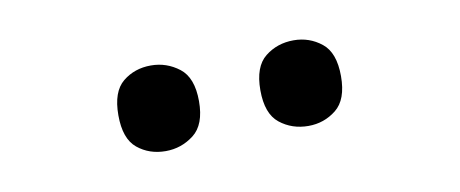

<svg xmlns="http://www.w3.org/2000/svg" viewBox="-29 -820 635 265"><g transform="rotate(-10 288.5 -688.0)"><path d="M388 -628Q365 -628 348 -641.5Q331 -655 331 -688Q331 -721 348 -734.5Q365 -748 388 -748Q410 -748 427 -734.5Q444 -721 444 -688Q444 -655 427 -641.5Q410 -628 388 -628ZM188 -628Q165 -628 148.5 -641.5Q132 -655 132 -688Q132 -721 148.5 -734.5Q165 -748 188 -748Q210 -748 227.5 -734.5Q245 -721 245 -688Q245 -655 227.5 -641.5Q210 -628 188 -628Z"/></g></svg>

Font: Noto Serif Thai SemiBold
Style: Regular
Weight: 600
Designer: Monotype Design Team
Foundry: Monotype Imaging Inc.
Version: Version 2.001; ttfautohint (v1.8.4.7-5d5b)